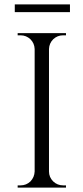

<svg xmlns="http://www.w3.org/2000/svg" viewBox="-20 -850 378 870"><path d="M47 -830H297V-795H47ZM279 0H60V-10H73Q99 -10 118 -28Q136 -47 137 -73V-628Q136 -654 118 -672Q99 -690 73 -690H60V-700H279V-690H266Q240 -690 221 -672Q203 -654 202 -628V-73Q202 -47 221 -28Q240 -10 266 -10H279Z"/></svg>

Font: Cinzel(RUS BY LYAJKA)
Style: Regular
Weight: 400
Designer: Natanael Gama
Version: Version 1.001;PS 001.001;hotconv 1.0.56;makeotf.lib2.0.21325